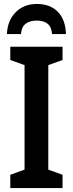

<svg xmlns="http://www.w3.org/2000/svg" viewBox="-20 -950 368 970"><path d="M296 0H32V-67L104 -93V-621L32 -647V-714H296V-647L224 -621V-93L296 -67ZM166 -930Q233 -930 272 -890.5Q311 -851 313 -778H243Q240 -815 220 -830.5Q200 -846 165 -846Q133 -846 111 -831Q89 -816 86 -778H15Q18 -847 59.5 -888.5Q101 -930 166 -930Z"/></svg>

Font: Noto Sans Condensed SemiBold
Style: Regular
Weight: 600
Width: 3
Designer: Monotype Design Team
Foundry: Monotype Imaging Inc.
Version: Version 2.013; ttfautohint (v1.8.4.7-5d5b)